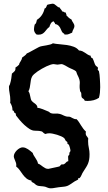

<svg xmlns="http://www.w3.org/2000/svg" viewBox="-20 -982 591 1046"><path d="M525.9 -506.8Q525.9 -491.7 524.4 -477.5Q522.9 -463.4 519 -449.2Q505.4 -439.9 489.5 -436Q473.6 -432.1 457 -432.1Q453.1 -432.1 449.5 -432.6Q445.8 -433.1 441.9 -433.1Q438.5 -440.9 435.1 -443.1Q431.6 -445.3 429 -447.3Q426.3 -449.2 424.6 -453.6Q422.9 -458 422.9 -470.2Q422.9 -477.5 419.9 -480Q417 -482.4 416 -487.8Q413.1 -505.4 413.8 -514.4Q414.6 -523.4 414.8 -531.2Q415 -539.1 412.4 -549.1Q409.7 -559.1 399.9 -578.1Q398.4 -581.1 397 -586.7Q395.5 -592.3 393.1 -594.2Q390.6 -596.7 385.7 -599.4Q380.9 -602.1 375 -604.7Q369.1 -607.4 363.8 -609.6Q358.4 -611.8 355 -613.8Q351.1 -615.7 345.9 -618.9Q340.8 -622.1 335 -625.2Q329.1 -628.4 323.7 -630.6Q318.4 -632.8 314 -632.8Q308.6 -632.8 303.7 -631.3Q298.8 -629.9 293 -629.9Q287.6 -629.9 282.5 -631.3Q277.3 -632.8 272 -632.8Q265.6 -632.8 255.1 -629.4Q244.6 -626 232.7 -620.4Q220.7 -614.7 208.3 -607.7Q195.8 -600.6 184.8 -593Q173.8 -585.4 165.8 -578.1Q157.7 -570.8 154.8 -564.9Q149.9 -555.7 148.2 -545.4Q146.5 -535.2 145.3 -524.9Q144 -514.6 142.1 -504.4Q140.1 -494.1 134.8 -484.9Q139.6 -478.5 141.6 -470.9Q143.6 -463.4 145 -456.1Q146.5 -448.7 148.2 -441.9Q149.9 -435.1 154.8 -430.2Q158.7 -425.8 163.8 -422.4Q168.9 -418.9 173.3 -415.3Q177.7 -411.6 180.9 -406.7Q184.1 -401.9 184.1 -394Q189.5 -394.5 197.3 -392.3Q205.1 -390.1 213.1 -387Q221.2 -383.8 229 -380.4Q236.8 -377 242.2 -375Q246.6 -373.5 250 -370.1Q253.4 -366.7 257.8 -365.2Q269 -361.8 280.5 -363Q292 -364.3 303.2 -361.8Q312 -359.9 317.6 -357.2Q323.2 -354.5 328.4 -352.1Q333.5 -349.6 339.8 -347.9Q346.2 -346.2 356.9 -346.2Q360.8 -346.2 365.2 -343.8Q369.6 -341.3 374.5 -338.9Q379.4 -336.4 385 -334.2Q390.6 -332 397 -333Q404.3 -325.7 410.2 -316.7Q416 -307.6 421.6 -298.6Q427.2 -289.6 433.6 -281Q439.9 -272.5 448.2 -265.1Q448.2 -262.7 447.5 -261Q446.8 -259.3 446.8 -256.8Q446.8 -246.6 451.9 -241Q457 -235.4 460.9 -227.1Q460 -222.7 460 -218.8Q460 -214.8 460 -210.9Q460 -193.8 463.9 -176.5Q467.8 -159.2 467.8 -142.1Q467.8 -125 465.8 -113.5Q463.9 -102.1 460 -92Q456.1 -82 450 -72.3Q443.8 -62.5 435.1 -48.8Q428.7 -40 424.6 -29.3Q420.4 -18.6 413.1 -11.2H405.8V-3.9Q401.9 -1 396.7 1Q391.6 2.9 387.2 5.9Q371.1 16.6 362.8 22.2Q354.5 27.8 346.9 30.8Q339.4 33.7 329.3 34.9Q319.3 36.1 299.8 38.1Q288.6 39.1 278.1 41.5Q267.6 43.9 256.8 43.9Q246.6 43.9 240.5 40.8Q234.4 37.6 226.1 35.2Q220.2 33.7 214.4 33.2Q208.5 32.7 202.6 32.2Q196.8 31.7 191.4 31Q186 30.3 181.2 27.8Q175.8 25.4 172.1 21.7Q168.5 18.1 164.1 15.1Q162.6 14.2 159.9 12.9Q157.2 11.7 155 10.3Q152.8 8.8 151.6 6.8Q150.4 4.9 151.9 2Q134.8 -1 124 -10Q113.3 -19 104.7 -30.5Q96.2 -42 88.1 -54Q80.1 -65.9 67.9 -75.2Q67.9 -77.6 68.4 -79.1Q68.8 -80.6 68.8 -83Q68.8 -89.4 66.7 -95.7Q64.5 -102.1 62 -107.9Q59.6 -113.8 57.4 -119.6Q55.2 -125.5 55.2 -130.9Q55.2 -138.7 59.8 -147.2Q64.5 -155.8 71.5 -162.8Q78.6 -169.9 87.2 -174.6Q95.7 -179.2 103 -179.2Q111.3 -179.2 118.7 -176.3Q126 -173.3 132.8 -168.9Q139.6 -164.6 146 -159.2Q152.3 -153.8 158.2 -148.9Q160.2 -141.1 164.6 -134.3Q168.9 -127.4 173.3 -120.6Q177.7 -113.8 181.6 -106.7Q185.5 -99.6 187 -90.8Q194.3 -88.4 200.9 -83.5Q207.5 -78.6 214.1 -73.7Q220.7 -68.8 227.5 -65.4Q234.4 -62 243.2 -62Q243.7 -62 252.9 -64Q262.2 -65.9 273.2 -68.4Q284.2 -70.8 293.5 -72.8Q302.7 -74.7 303.2 -75.2Q306.2 -76.7 308.1 -79.6Q310.1 -82.5 313 -85Q316.9 -87.4 321 -86.4Q325.2 -85.4 329.1 -87.9Q335 -90.8 339.6 -96.9Q344.2 -103 352.1 -104Q352.1 -109.4 351.6 -115Q351.1 -120.6 351.1 -126Q351.1 -127.4 351.1 -129.4Q351.1 -131.3 352.1 -132.8L357.9 -140.1V-147Q357.9 -151.4 360.8 -154.1Q363.8 -156.7 363.8 -162.1Q363.8 -164.1 362.8 -168.9Q361.8 -173.8 360.4 -178.7Q358.9 -183.6 357.4 -188Q356 -192.4 355 -193.8L348.1 -198.2Q346.7 -201.2 347.2 -204.3Q347.7 -207.5 345.2 -210L338.9 -213.9Q335.9 -217.8 334.5 -221.9Q333 -226.1 329.1 -230Q323.7 -234.9 313.2 -239.5Q302.7 -244.1 290.8 -247.8Q278.8 -251.5 267.6 -253.7Q256.3 -255.9 249 -255.9Q243.7 -255.9 238.5 -255.1Q233.4 -254.4 229 -252Q223.1 -253.4 220.5 -255.4Q217.8 -257.3 215.8 -259.3Q213.9 -261.2 211.9 -263.2Q210 -265.1 205.3 -266.6Q200.7 -268.1 192.4 -269Q184.1 -270 169.9 -270Q155.8 -270 141.1 -279.3Q126.5 -288.6 112.5 -301.5Q98.6 -314.5 86.9 -328.4Q75.2 -342.3 67.9 -352.1Q66.4 -354.5 66.4 -358.6Q66.4 -362.8 64 -365.2L58.1 -368.2Q56.6 -372.6 55.4 -376Q54.2 -379.4 47.9 -380.9V-383.8Q47.9 -394.5 44.4 -404.3Q41 -414.1 35.2 -422.9Q36.1 -426.8 36.1 -429.9Q36.1 -433.1 36.1 -437Q36.1 -455.1 32.5 -472.9Q28.8 -490.7 28.8 -508.8Q28.8 -513.7 31.5 -517.6Q34.2 -521.5 35.2 -526.9Q39.1 -539.6 41.3 -553.5Q43.5 -567.4 44.9 -581.1Q54.2 -588.4 59.8 -594.7Q65.4 -601.1 64 -613.8Q69.8 -617.2 74.7 -621.3Q79.6 -625.5 84 -629.9Q84.5 -635.3 87.2 -639.6Q89.8 -644 92.5 -648.4Q95.2 -652.8 97.4 -657.5Q99.6 -662.1 100.1 -668Q106.9 -673.3 114.3 -678.5Q121.6 -683.6 126 -690.9Q127.9 -690.9 137 -695.8Q146 -700.7 157.2 -706.8Q168.5 -712.9 178.7 -718.5Q189 -724.1 192.9 -726.1Q200.2 -729.5 210.9 -731.2Q221.7 -732.9 232.4 -734.9Q243.2 -736.8 252.7 -739.3Q262.2 -741.7 268.1 -746.1Q283.2 -742.7 303.5 -741.2Q323.7 -739.7 343.8 -736.8Q363.8 -733.9 381.6 -727.3Q399.4 -720.7 410.2 -707Q420.9 -706.5 428.7 -702.9Q436.5 -699.2 443.6 -694.3Q450.7 -689.5 457.8 -684.8Q464.8 -680.2 474.1 -678.2Q474.1 -672.4 477.1 -668L483.9 -665Q486.8 -660.2 489 -654.5Q491.2 -648.9 492.9 -643.6Q494.6 -638.2 496.8 -632.8Q499 -627.4 502.9 -623Q505.4 -620.6 508.5 -618.9Q511.7 -617.2 513.2 -613.8Q514.2 -610.8 513.2 -608.2Q512.2 -605.5 512.2 -603L513.2 -601.1L519 -594.2Q521 -586.9 522.2 -575.4Q523.4 -564 524.2 -551.3Q524.9 -538.6 525.4 -526.6Q525.9 -514.6 525.9 -506.8ZM385.3 -839.8Q385.3 -835 383.5 -830.6Q381.8 -826.2 379.6 -822Q377.4 -817.9 375.5 -813.5Q373.5 -809.1 373 -804.2Q363.3 -800.3 355.5 -796.6Q347.7 -793 337.4 -793.9H331.1Q331.5 -795.9 330.3 -797.4Q329.1 -798.8 327.6 -799.8Q326.2 -800.8 324.2 -801.8Q322.3 -802.7 321.3 -804.2Q316.9 -809.1 314.2 -816.4Q311.5 -823.7 307.4 -831.1Q303.2 -838.4 297.1 -844Q291 -849.6 280.3 -851.1Q280.3 -856.4 277.1 -858.9Q273.9 -861.3 272 -866.2Q261.7 -862.8 256.6 -853.8Q251.5 -844.7 249 -835Q240.2 -829.1 234.9 -822Q229.5 -814.9 223.6 -808.3Q217.8 -801.8 210 -797.4Q202.1 -793 189 -793Q186 -793 183.8 -793.5Q181.6 -793.9 179.2 -793.9Q172.4 -799.8 168.7 -806.9Q165 -814 165 -822.8Q165 -829.1 166.3 -835.4Q167.5 -841.8 168.9 -848.1Q175.3 -852.1 177.5 -859.6Q179.7 -867.2 181.2 -874Q198.2 -884.8 208.5 -900.6Q218.8 -916.5 223.1 -936Q227.1 -936.5 229 -939Q231 -941.4 232.4 -944.6Q233.9 -947.8 234.9 -950.9Q235.8 -954.1 238.3 -956.1Q238.8 -956.5 243.2 -957.5Q247.6 -958.5 252.4 -959.5Q257.3 -960.4 261.5 -961.2Q265.6 -961.9 266.1 -961.9Q272 -961.9 276.6 -959Q281.2 -956.1 285.6 -952.1Q290 -948.2 294.7 -944.8Q299.3 -941.4 305.2 -940.9Q307.6 -935.1 312.3 -930.4Q316.9 -925.8 318.4 -919.9Q324.2 -919.9 328.6 -916.5Q333 -913.1 339.4 -913.1V-911.1Q338.4 -907.7 340.6 -906Q342.8 -904.3 341.3 -898.9Q347.2 -892.1 354 -886Q360.8 -879.9 369.1 -876Q370.6 -871.1 373.3 -866.7Q376 -862.3 378.7 -858.2Q381.3 -854 383.3 -849.6Q385.3 -845.2 385.3 -839.8Z"/></svg>

Font: Margarine
Style: Regular
Weight: 400
Designer: Astigmatic (AOETI)
Foundry: Astigmatic (AOETI)
Version: Version 1.000